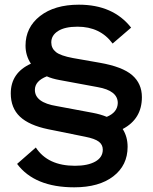

<svg xmlns="http://www.w3.org/2000/svg" viewBox="-20 -690 654 820"><path d="M586 -275Q586 -182 504 -139Q525 -106 525 -63Q525 16 464 63Q403 110 297 110Q128 110 53 10L133 -60Q184 18 300 18Q355 18 387 0Q419 -18 419 -51Q419 -72 402 -85Q385 -98 344 -106L186 -138Q104 -155 65 -192Q26 -229 26 -291Q26 -379 112 -418Q89 -453 89 -495Q89 -573 151 -621.5Q213 -670 317 -670Q463 -670 540 -572L461 -504Q408 -576 311 -576Q257 -576 228 -557.5Q199 -539 199 -509Q199 -484 218.5 -468Q238 -452 292 -442L406 -422Q503 -405 544.5 -369Q586 -333 586 -275ZM222 -237 377 -208Q409 -202 436 -191Q482 -210 483 -250Q483 -303 397 -318L235 -348Q202 -354 180 -364Q129 -344 129 -306Q129 -252 222 -237Z"/></svg>

Font: Elaine Sans SemiBold
Style: Regular
Weight: 600
Designer: Wei Huang
Foundry: Wei Huang
Version: Version 2.001;December 24, 2019;FontCreator 12.0.0.2547 64-b